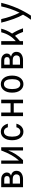

<svg xmlns="http://www.w3.org/2000/svg" viewBox="1953 -2540 782 4728"><g transform="rotate(-90 2344.0 -176.0)"><path d="M97.7 0V-537.1H290.5Q370.6 -537.1 416 -495.1Q460.4 -454.1 460.4 -398.4Q460 -321.3 383.8 -296.9Q502 -264.6 502 -162.1Q502 -81.5 441.4 -40Q381.8 0 299.3 0ZM186 -253.9V-74.7H299.8Q362.3 -74.7 385.3 -94.7Q414.1 -119.6 414.1 -163.1Q414.1 -202.1 385.3 -228.5Q356.9 -253.9 299.8 -253.9ZM186 -328.1H290Q328.1 -328.1 350.1 -343.8Q373 -359.9 373 -396.5Q373 -428.7 349.1 -447.8Q330.1 -462.4 290 -462.4H186Z M676.8 0V-537.1H754.9V-100.6Q895 -250.5 1002.9 -537.1H1081.1V0H1002.9V-367.2Q930.2 -166 764.6 0Z M1662.6 -163.1Q1647.5 -107.9 1618.2 -68.4Q1560.1 9.8 1464.8 9.8Q1370.6 9.8 1311.5 -68.4Q1254.9 -143.1 1254.9 -268.6Q1254.9 -394 1311.5 -468.8Q1370.6 -546.9 1464.8 -546.9Q1560.1 -546.9 1618.2 -468.8Q1647.5 -429.2 1662.6 -373.5Q1662.6 -373.5 1574.7 -373.5Q1569.3 -392.1 1562 -407.2Q1531.7 -470.2 1464.8 -470.2Q1398.4 -470.2 1367.7 -407.2Q1342.8 -356 1342.8 -268.6Q1342.8 -181.2 1367.7 -129.9Q1398.4 -66.9 1464.8 -66.9Q1531.7 -66.9 1562 -129.9Q1569.3 -145 1574.7 -163.1Z M1848.6 -537.1H1936.5V-306.6H2165V-537.1H2252.9V0H2165V-228.5H1936.5V0H1848.6Z M2733.9 -129.9Q2758.8 -181.2 2758.8 -268.6Q2758.8 -356 2733.9 -407.2Q2703.1 -470.2 2636.7 -470.2Q2570.3 -470.2 2539.6 -407.2Q2514.6 -356 2514.6 -268.6Q2514.6 -181.2 2539.6 -129.9Q2570.3 -66.9 2636.7 -66.9Q2703.1 -66.9 2733.9 -129.9ZM2483.4 -68.4Q2426.8 -143.1 2426.8 -268.6Q2426.8 -394 2483.4 -468.8Q2542.5 -546.9 2636.7 -546.9Q2731 -546.9 2790 -468.8Q2846.7 -394 2846.7 -268.6Q2846.7 -143.1 2790 -68.4Q2731 9.8 2636.7 9.8Q2542.5 9.8 2483.4 -68.4Z M3027.3 0V-537.1H3220.2Q3300.3 -537.1 3345.7 -495.1Q3390.1 -454.1 3390.1 -398.4Q3389.6 -321.3 3313.5 -296.9Q3431.6 -264.6 3431.6 -162.1Q3431.6 -81.5 3371.1 -40Q3311.5 0 3229 0ZM3115.7 -253.9V-74.7H3229.5Q3292 -74.7 3314.9 -94.7Q3343.8 -119.6 3343.8 -163.1Q3343.8 -202.1 3314.9 -228.5Q3286.6 -253.9 3229.5 -253.9ZM3115.7 -328.1H3219.7Q3257.8 -328.1 3279.8 -343.8Q3302.7 -359.9 3302.7 -396.5Q3302.7 -428.7 3278.8 -447.8Q3259.8 -462.4 3219.7 -462.4H3115.7Z M3606.4 0V-537.1H3694.3V-178.2Q3859.4 -316.4 3913.6 -537.1H4001.5Q3966.8 -394.5 3881.3 -269.5Q3958 -152.3 4010.7 0H3921.9Q3881.8 -115.2 3825.2 -197.8Q3769 -137.7 3694.3 -76.7V0Z M4150.4 -537.1Q4150.4 -537.1 4238.3 -537.1Q4290 -295.9 4395.5 -85.4Q4501 -300.8 4550.8 -537.1H4638.7Q4543.9 -139.6 4323.2 195.3H4222.7Q4293.9 100.6 4346.7 0Q4237.3 -186.5 4150.4 -537.1Z"/></g></svg>

Font: Consola Mono
Style: Book
Weight: 400
Monospace: yes
Designer: Wojciech Kalinowski "wmk69" (wmk69@o2.pl)
Foundry: Wojciech Kalinowski "wmk69" (wmk69@o2.pl)
Version: Version 2.1.0